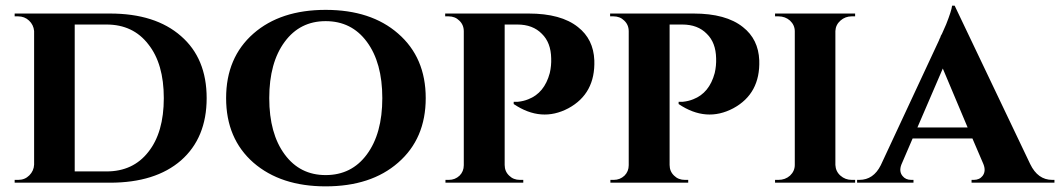

<svg xmlns="http://www.w3.org/2000/svg" viewBox="-20 -648 3760 681"><path d="M370 -600Q531 -600 622 -520Q713 -441 713 -300Q713 -159 622 -79Q531 0 370 0H32V-10H45Q68 -10 84 -26Q100 -42 101 -64V-538Q99 -560 83 -575Q67 -590 44 -590H32V-600ZM245 -40H358Q452 -40 506 -109Q561 -178 561 -300Q561 -422 506 -491Q452 -561 358 -561H245Z M1392 -529Q1490 -444 1490 -300Q1490 -156 1392 -71Q1296 13 1135 13Q976 13 879 -71Q782 -156 782 -300Q782 -444 879 -529Q975 -613 1135 -613Q1296 -613 1392 -529ZM1281 -100Q1336 -174 1336 -300Q1336 -426 1281 -500Q1227 -573 1135 -573Q1044 -573 990 -500Q935 -426 935 -300Q935 -174 990 -100Q1044 -27 1135 -27Q1227 -27 1281 -100Z M1855 -600Q1970 -600 2030 -552Q2085 -509 2088 -434Q2092 -316 1996 -264Q1900 -213 1802 -279V-287H1817Q1837 -289 1854 -296Q1911 -318 1930 -389Q1936 -415 1935 -441Q1934 -497 1902 -528Q1870 -561 1815 -561H1770V-63Q1770 -40 1786 -25Q1801 -10 1824 -10H1836V0H1560V-10H1572Q1594 -10 1610 -25Q1625 -40 1625 -62V-537Q1625 -560 1609 -575Q1594 -590 1571 -590H1559V-600Z M2440 -600Q2555 -600 2615 -552Q2670 -509 2673 -434Q2677 -316 2581 -264Q2485 -213 2387 -279V-287H2402Q2422 -289 2439 -296Q2496 -318 2515 -389Q2521 -415 2520 -441Q2519 -497 2487 -528Q2455 -561 2400 -561H2355V-63Q2355 -40 2371 -25Q2386 -10 2409 -10H2421V0H2145V-10H2157Q2179 -10 2195 -25Q2210 -40 2210 -62V-537Q2210 -560 2194 -575Q2179 -590 2156 -590H2144V-600Z M2729 0V-10H2741Q2765 -10 2782 -25Q2799 -41 2799 -63V-537Q2799 -559 2782 -575Q2765 -590 2741 -590H2729V-600H3013V-590H3001Q2978 -590 2961 -575Q2944 -560 2943 -538V-63Q2944 -40 2961 -25Q2978 -10 3001 -10H3013V0Z M3634 -66Q3661 -10 3712 -10H3720V0H3426V-10H3434Q3454 -10 3465 -24Q3478 -41 3468 -66L3429 -157H3217L3177 -64Q3168 -40 3181 -24Q3192 -10 3212 -10H3220V0H3020V-10H3028Q3078 -10 3104 -62L3311 -506Q3311 -508 3315 -515L3317 -521L3321 -528Q3329 -547 3336 -562Q3355 -610 3357 -628H3366ZM3412 -196 3324 -405 3234 -196Z"/></svg>

Font: Cinzel Bold(RUS BY LYAJKA)
Style: Regular
Weight: 700
Designer: Natanael Gama
Version: Version 1.001;PS 001.001;hotconv 1.0.56;makeotf.lib2.0.21325